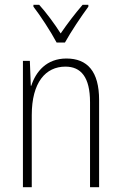

<svg xmlns="http://www.w3.org/2000/svg" viewBox="-20 -784 507 804"><path d="M217 -606H252C277 -651 319 -714 350 -756V-764H326C291 -723 263 -686 234 -644C208 -685 173 -732 144 -764H120V-756C148 -720 192 -653 217 -606ZM258 -539C175 -539 130 -484 111 -425H109L105 -529H76V0H113V-302C113 -439 171 -505 254 -505C319 -505 357 -461 357 -356V0H395V-365C395 -485 346 -539 258 -539Z"/></svg>

Font: Noto Sans Myanmar UI Condensed ExtraLight
Style: Regular
Weight: 200
Width: 3
Designer: Monotype Design Team
Foundry: Monotype Imaging Inc.
Version: Version 2.103